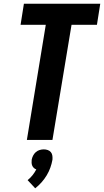

<svg xmlns="http://www.w3.org/2000/svg" viewBox="-20 -755 561 1036"><path d="M125 0 227 -621H91L109 -735H521L503 -621H366L263 0ZM170 261 129 217Q144 205 155.5 190.5Q167 176 176 159Q169 157 163 151.5Q157 146 154 139Q151 132 150.5 123.5Q150 115 151 107Q153 96 158.5 85Q164 74 173 66Q182 58 193.5 54.5Q205 51 216 51Q227 51 237.5 54.5Q248 58 254.5 66Q261 74 262.5 85Q264 96 263 107Q259 129 251.5 150Q244 171 232 191Q220 211 204.5 228.5Q189 246 170 261Z"/></svg>

Font: Iosevka Curly Heavy Oblique
Style: Regular
Weight: 900
Italic angle: -9°
Monospace: yes
Designer: Belleve Invis
Foundry: Belleve Invis
Version: Version 11.1.0; ttfautohint (v1.8.3)